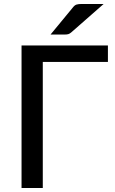

<svg xmlns="http://www.w3.org/2000/svg" viewBox="-20 -947 578 967"><path d="M195.5 0H88.5V-718H523.5V-635H195.5ZM305 -773H234.5L347.5 -910Q356 -921 365.5 -924Q375 -927 392 -927H502L339 -784Q331 -777 323.8 -775Q316.5 -773 305 -773Z"/></svg>

Font: Verano Sans Medium
Style: Regular
Weight: 500
Designer: Lukasz Dziedzic with Adam Twardoch and Botio Nikoltchev
Foundry: tyPoland Lukasz Dziedzic
Version: Version 3.001;December 28, 2019;FontCreator 12.0.0.2547 64-b